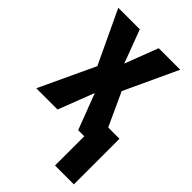

<svg xmlns="http://www.w3.org/2000/svg" viewBox="-223 -632 914 914"><g transform="rotate(45 234.0 -175.0)"><path d="M330 197V0H289L220 -181L150 0H7L138 -280L12 -547H157L220 -379L284 -547H429L304 -278L381 -110H457V197Z"/></g></svg>

Font: Noto Sans Display ExtraCondensed
Style: Bold
Weight: 700
Width: 2
Designer: Monotype Design Team
Foundry: Monotype Imaging Inc.
Version: Version 2.003